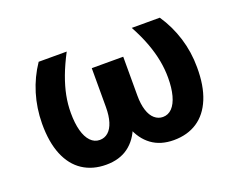

<svg xmlns="http://www.w3.org/2000/svg" viewBox="-91 -693 1079 865"><g transform="rotate(-20 448.5 -260.0)"><path d="M215.4 -263.8Q215.4 -214.9 225 -179.2Q234.6 -143.6 253.2 -124.3Q271.7 -105 297.2 -105Q320.3 -105 337.5 -120Q354.7 -135 363.9 -164.4Q373.1 -193.7 373.1 -235.1V-421.4H478.2V-249.4Q478.2 -169.7 457.1 -111.5Q436 -53.2 393.2 -21.7Q350.4 9.8 286.5 9.8Q221.8 9.8 174.4 -21.2Q127 -52.2 101.8 -113.3Q76.6 -174.5 77.1 -263.5Q77.7 -336.8 98.2 -404.5Q118.8 -472.2 158.1 -530.3H292.6Q265.4 -478.5 248.3 -432.7Q231.3 -386.8 223.4 -346.1Q215.4 -305.3 215.4 -263.8ZM820.3 -263.5Q820.9 -174.5 795.6 -113.3Q770.4 -52.2 723.3 -21.2Q676.2 9.8 610.5 9.8Q547.6 9.8 504.6 -21.7Q461.6 -53.2 440.2 -111.5Q418.8 -169.7 418.8 -249.4V-421.4H523.9V-235.1Q523.9 -194.2 533.3 -164.6Q542.7 -135 560.2 -120Q577.7 -105 599.8 -105Q625.7 -105 644.1 -124.3Q662.4 -143.6 672 -179.2Q681.6 -214.9 681.6 -263.8Q681.6 -305.3 673.8 -346.3Q666.1 -387.3 649.4 -432.9Q632.6 -478.5 604.4 -530.3H738.9Q778.2 -472.2 799.3 -404.3Q820.3 -336.4 820.3 -263.5Z"/></g></svg>

Font: Pretendard JP Variable
Style: Regular
Weight: 400
Designer: Base glyphs from Inter by Rasmus Andersson; Hangul glyphs from Noto Sans CJK(Source Han Sans) by Jang Soo-young and Kang
Foundry: Kil Hyung-jin
Version: Version 1.307;Glyphs 3.2 (3192)